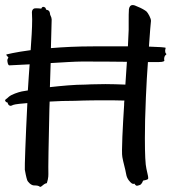

<svg xmlns="http://www.w3.org/2000/svg" viewBox="-20 -731 677 758"><path d="M184 -654C184 -656 183 -660 183 -660C183 -660 183 -663 178 -673C177 -684 174 -687 174 -687C174 -687 172 -691 162 -693C161 -697 160 -699 160 -699C159 -701 155 -704 150 -704C150 -704 146 -704 143 -697C124 -699 117 -698 117 -698C111 -697 106 -691 106 -683C106 -673 107 -664 107 -654C107 -617 104 -578 101 -533C40 -525 5 -516 5 -516C5 -510 13 -506 13 -505C13 -502 9 -497 9 -494C9 -487 11 -473 17 -473L97 -477C95 -446 92 -412 90 -374L66 -370C52 -367 25 -358 15 -349C5 -339 0 -339 0 -334C1 -332 3 -327 10 -326C11 -320 15 -314 19 -314C25 -311 27 -317 41 -319C45 -320 63 -322 88 -324C81 -186 77 -68 78 -61C79 -54 84 -29 87 -21C89 -13 103 1 114 1C125 1 132 2 137 6C141 9 146 2 152 -2C152 -2 158 -7 165 -8C172 -29 171 -44 171 -44C170 -59 172 -174 175 -301C175 -301 175 -311 176 -330C208 -332 242 -333 276 -333C276 -333 323 -335 387 -335C413 -335 442 -335 471 -334C470 -327 470 -321 470 -316C465 -238 459 -129 463 -111C466 -92 475 -63 478 -44C481 -24 494 -12 499 -8C499 -8 504 -3 511 -6C513 -1 517 1 517 1C520 4 527 1 533 -1C533 -1 540 -4 545 -18C562 -21 564 -24 564 -24C567 -28 564 -38 558 -65C554 -81 552 -121 552 -185C552 -228 553 -282 556 -347C558 -397 561 -445 564 -486H606C626 -486 629 -490 629 -492C629 -494 628 -495 628 -497C628 -513 637 -515 637 -517L636 -519C633 -521 632 -526 632 -530C632 -536 634 -539 634 -542C634 -544 606 -546 568 -547C572 -604 575 -643 576 -648C577 -658 564 -680 559 -685C554 -690 536 -700 525 -704C513 -709 511 -711 503 -711C496 -711 491 -706 489 -695C488 -684 488 -664 488 -646V-613L485 -548H351C283 -548 229 -545 181 -541ZM475 -397C448 -398 420 -399 396 -399C351 -399 317 -397 317 -397C274 -397 222 -392 177 -387L180 -482C230 -485 278 -488 301 -488C360 -488 425 -488 481 -487Z"/></svg>

Font: Oregano
Style: Regular
Weight: 400
Designer: Astigmatic (AOETI)
Foundry: Astigmatic (AOETI)
Version: Version 1.000